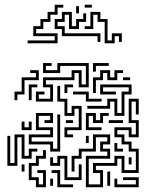

<svg xmlns="http://www.w3.org/2000/svg" viewBox="-20 -771 662 807"><path d="M131 -344V-386H167V-374H143V-356H191V-404H161V-446H281V-476H323V-416H341V-494H233V-464H161V-506H197V-494H173V-476H221V-506H353V-404H311V-464H293V-434H173V-416H203V-344ZM371 -470V-506H437V-494H383V-470ZM41 -350V-386H71V-446H131V-464H107V-476H143V-434H83V-374H53V-350ZM371 -380V-446H401V-476H443V-446H461V-476H497V-464H473V-434H431V-464H413V-434H383V-380ZM497 -434V-446H527V-434ZM101 -350V-416H137V-404H113V-350ZM251 -380V-416H287V-404H263V-380ZM461 -284V-344H443V-314H347V-326H431V-356H473V-296H491V-386H521V-404H413V-386H467V-374H401V-416H533V-374H503V-284ZM251 -194V-236H311V-314H293V-284H251V-344H221V-410H233V-356H263V-296H281V-326H323V-224H263V-206H287V-194ZM341 -344V-374H287V-386H353V-356H407V-344ZM341 16V-116H431V-134H401V-176H431V-194H383V-134H323V-104H293V-50H281V-116H311V-146H371V-206H443V-164H413V-146H443V-104H353V4H401V-44H371V-86H461V-116H503V-56H551V-134H521V-164H491V-194H461V-236H533V-206H551V-254H521V-356H563V-290H551V-344H533V-266H563V-194H521V-224H473V-206H503V-176H533V-146H563V-44H491V-104H473V-74H383V-56H413V16ZM191 -134V-164H101V-206H191V-224H131V-296H203V-254H167V-266H191V-284H143V-236H203V-194H113V-176H203V-146H221V-290H233V-134ZM341 -224V-296H383V-266H401V-296H437V-284H413V-254H371V-284H353V-236H407V-224ZM257 -254V-266H287V-254ZM437 -254V-266H497V-254ZM71 -224V-260H83V-236H101V-260H113V-224ZM11 -74V-200H23V-86H41V-206H83V-116H101V-146H137V-134H113V-104H71V-194H53V-74ZM341 -170V-200H353V-170ZM461 -134V-170H473V-146H497V-134ZM131 16V-14H101V-86H131V-116H161V-140H173V-104H143V-74H113V-26H143V4H161V-44H137V-56H173V16ZM251 -14V-104H233V-74H191V-110H203V-86H221V-116H263V-26H311V-80H323V-14ZM521 -80V-110H533V-80ZM71 -50V-80H83V-50ZM221 16V-44H197V-56H233V4H287V16ZM431 10V-50H443V10ZM461 16V-20H473V4H551V-14H497V-26H563V16ZM191 10V-20H203V10ZM96 -589V-601H210V-619H120V-661H150V-691H180V-721H210V-751H246V-739H222V-709H192V-679H162V-649H132V-631H222V-589ZM336 -739V-751H366V-739ZM300 -715V-745H312V-715ZM390 -595V-619H240V-649H210V-691H240V-721H282V-661H300V-691H330V-715H342V-679H312V-649H270V-709H252V-679H222V-661H252V-631H402V-595ZM420 -589V-679H390V-709H372V-649H336V-661H360V-721H402V-691H432V-601H450V-631H492V-595H480V-619H462V-589Z"/></svg>

Font: Rubik Maze
Style: Regular
Weight: 400
Designer: Hubert and Fischer, NaN
Foundry: Hubert and Fischer, NaN
Version: Version 2.200